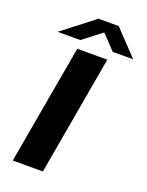

<svg xmlns="http://www.w3.org/2000/svg" viewBox="-162 -959 794 1038"><g transform="rotate(20 235.0 -439.5)"><path d="M36.1 -736.8 219.2 -878.9H335.9L470.2 -736.8H353L273.9 -819.8L166 -736.8ZM45.9 0 167 -687H339.8L219.2 0Z"/></g></svg>

Font: Archivo Expanded
Style: Bold Italic
Weight: 700
Width: 7
Italic angle: -10°
Designer: Hector Gatti
Foundry: Omnibus-Type
Version: Version 2.001